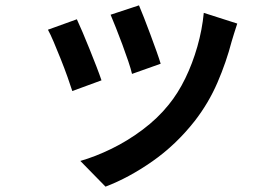

<svg xmlns="http://www.w3.org/2000/svg" viewBox="-20 -609 1040 717"><path d="M499 -589Q506 -573 517.5 -543.5Q529 -514 541.5 -480.5Q554 -447 564.5 -417.5Q575 -388 580 -371L473 -333Q469 -351 459 -380.5Q449 -410 437 -442.5Q425 -475 413 -505Q401 -535 393 -554ZM866 -521Q859 -499 854 -483.5Q849 -468 845 -454Q825 -377 792 -300.5Q759 -224 707 -157Q637 -68 549 -6.5Q461 55 374 88L280 -8Q336 -24 396.5 -53.5Q457 -83 513 -125Q569 -167 610 -218Q645 -261 672 -316.5Q699 -372 717 -435Q735 -498 741 -561ZM267 -537Q276 -518 288.5 -488.5Q301 -459 314.5 -425.5Q328 -392 340 -361Q352 -330 359 -309L250 -269Q244 -288 232.5 -320.5Q221 -353 207 -388Q193 -423 180.5 -452.5Q168 -482 159 -498Z"/></svg>

Font: Noto Sans TC SemiBold
Style: Regular
Weight: 600
Designer: Ryoko NISHIZUKA  (kana, bopomofo & ideographs); Paul D. Hunt (Latin, Greek & Cyrillic); Sandoll Communications , Soo-you
Foundry: Adobe
Version: Version 2.004-H2;hotconv 1.0.118;makeotfexe 2.5.65603